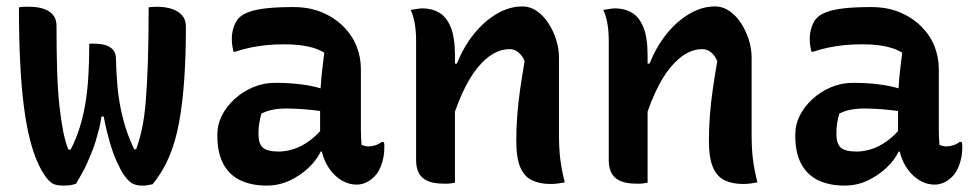

<svg xmlns="http://www.w3.org/2000/svg" viewBox="-20 -568 3040 598"><path d="M258 -432H272Q295 -432 310 -427Q325 -422 333 -411.5Q341 -401 341 -388Q342 -343 345.5 -303.5Q349 -264 356 -229.5Q363 -195 373.5 -163.5Q384 -132 398 -103H404Q415 -133 422.5 -168.5Q430 -204 434 -253Q438 -302 440.5 -373Q443 -444 443 -545Q446 -546 449.5 -546Q453 -546 457.5 -546.5Q462 -547 467 -547Q494 -547 514.5 -540.5Q535 -534 547 -520.5Q559 -507 559 -485Q559 -397 554 -323Q549 -249 538 -188Q527 -127 506.5 -79Q486 -31 455 6Q451 7 446.5 7.5Q442 8 438 9Q434 10 430 10Q426 10 421 10Q407 10 395.5 5Q384 0 372 -15Q363 -26 355.5 -40.5Q348 -55 340.5 -72Q333 -89 326.5 -110Q320 -131 314 -154.5Q308 -178 303 -205H296Q293 -184 288 -164.5Q283 -145 277.5 -127Q272 -109 265 -92Q258 -75 251 -59Q244 -43 235 -27.5Q226 -12 217 4Q212 6 205.5 7.5Q199 9 192 9.5Q185 10 177 10Q159 10 147.5 5.5Q136 1 122 -18Q108 -37 95.5 -66Q83 -95 72.5 -136.5Q62 -178 54.5 -235.5Q47 -293 43 -369.5Q39 -446 39 -545Q43 -546 47.5 -546.5Q52 -547 57.5 -547Q63 -547 69 -547Q97 -547 116 -540.5Q135 -534 145.5 -521Q156 -508 156 -488Q156 -407 158 -345.5Q160 -284 165 -239Q170 -194 176.5 -160.5Q183 -127 193 -102H200Q216 -133 227 -167Q238 -201 245 -240.5Q252 -280 255 -327.5Q258 -375 258 -432Z M1104 -353Q1104 -330 1104 -306.5Q1104 -283 1104 -259.5Q1104 -236 1104 -212.5Q1104 -189 1104 -166Q1104 -153 1104.5 -141Q1105 -129 1106 -117Q1110 -115 1116 -113.5Q1122 -112 1127 -112Q1138 -112 1149 -115.5Q1160 -119 1169 -126H1175Q1177 -121 1177 -117Q1177 -113 1177 -107Q1177 -81 1168.5 -56.5Q1160 -32 1147 -19Q1133 -5 1119 1Q1105 7 1091 7Q1066 7 1044.5 -6Q1023 -19 1008 -39.5Q993 -60 985 -86Q977 -112 977 -138Q977 -163 977 -189Q977 -215 977 -236Q977 -266 978.5 -292Q980 -318 983 -345.5Q986 -373 990 -404Q973 -414 954 -419.5Q935 -425 913.5 -427.5Q892 -430 865 -430Q836 -430 810.5 -427.5Q785 -425 761 -420Q737 -415 713 -407H707Q705 -416 703.5 -426Q702 -436 702 -447Q702 -466 708 -484Q714 -502 725 -513Q736 -524 757.5 -531.5Q779 -539 812.5 -542.5Q846 -546 893 -546Q944 -546 983 -529.5Q1022 -513 1049.5 -485.5Q1077 -458 1090.5 -424Q1104 -390 1104 -353ZM785 -151Q785 -120 799 -108Q813 -96 848 -96Q871 -96 895.5 -104Q920 -112 944.5 -130Q969 -148 991 -176L997 -96H979Q966 -69 940.5 -45Q915 -21 882 -5.5Q849 10 810 10Q762 10 727.5 -7Q693 -24 675 -58.5Q657 -93 657 -144V-151Q657 -180 671 -208Q685 -236 710 -259Q735 -282 767.5 -296Q800 -310 837 -310Q879 -310 915.5 -305.5Q952 -301 978 -293Q1004 -285 1015 -275Q1021 -270 1025.5 -261.5Q1030 -253 1032.5 -241Q1035 -229 1035 -211Q1008 -218 979.5 -222Q951 -226 923.5 -228Q896 -230 872 -230Q847 -230 828 -226Q809 -222 794 -214Q790 -200 787.5 -185Q785 -170 785 -153Z M1739 0Q1728 2 1717.5 3.5Q1707 5 1694 5Q1661 5 1637 -6.5Q1613 -18 1600.5 -47Q1588 -76 1588 -129Q1588 -169 1591 -208.5Q1594 -248 1600 -289.5Q1606 -331 1614 -378Q1606 -396 1594 -405.5Q1582 -415 1567 -415Q1541 -415 1516 -400.5Q1491 -386 1466.5 -356Q1442 -326 1420 -278Q1398 -230 1379 -163L1378 -370H1403Q1424 -422 1455.5 -461.5Q1487 -501 1526.5 -524.5Q1566 -548 1607 -548Q1631 -548 1651.5 -534Q1672 -520 1687.5 -496.5Q1703 -473 1712 -445Q1721 -417 1721 -388Q1721 -348 1721 -308.5Q1721 -269 1721 -229Q1721 -189 1721 -149Q1721 -105 1725 -72.5Q1729 -40 1739 0ZM1397 1Q1390 2 1384.5 3Q1379 4 1374 4Q1369 4 1363 4Q1338 4 1321.5 -1Q1305 -6 1295 -15.5Q1285 -25 1280.5 -38.5Q1276 -52 1276 -69Q1276 -119 1276 -167Q1276 -215 1276 -260.5Q1276 -306 1276 -351Q1276 -396 1276 -441Q1276 -469 1272 -493.5Q1268 -518 1259 -537Q1265 -538 1271 -539Q1277 -540 1283.5 -541Q1290 -542 1295 -542Q1325 -542 1348 -528.5Q1371 -515 1384 -483Q1397 -451 1397 -395Q1397 -328 1397 -259Q1397 -190 1397 -124Q1397 -58 1397 1Z M2339 0Q2328 2 2317.5 3.5Q2307 5 2294 5Q2261 5 2237 -6.5Q2213 -18 2200.5 -47Q2188 -76 2188 -129Q2188 -169 2191 -208.5Q2194 -248 2200 -289.5Q2206 -331 2214 -378Q2206 -396 2194 -405.5Q2182 -415 2167 -415Q2141 -415 2116 -400.5Q2091 -386 2066.5 -356Q2042 -326 2020 -278Q1998 -230 1979 -163L1978 -370H2003Q2024 -422 2055.5 -461.5Q2087 -501 2126.5 -524.5Q2166 -548 2207 -548Q2231 -548 2251.5 -534Q2272 -520 2287.5 -496.5Q2303 -473 2312 -445Q2321 -417 2321 -388Q2321 -348 2321 -308.5Q2321 -269 2321 -229Q2321 -189 2321 -149Q2321 -105 2325 -72.5Q2329 -40 2339 0ZM1997 1Q1990 2 1984.5 3Q1979 4 1974 4Q1969 4 1963 4Q1938 4 1921.5 -1Q1905 -6 1895 -15.5Q1885 -25 1880.5 -38.5Q1876 -52 1876 -69Q1876 -119 1876 -167Q1876 -215 1876 -260.5Q1876 -306 1876 -351Q1876 -396 1876 -441Q1876 -469 1872 -493.5Q1868 -518 1859 -537Q1865 -538 1871 -539Q1877 -540 1883.5 -541Q1890 -542 1895 -542Q1925 -542 1948 -528.5Q1971 -515 1984 -483Q1997 -451 1997 -395Q1997 -328 1997 -259Q1997 -190 1997 -124Q1997 -58 1997 1Z M2904 -353Q2904 -330 2904 -306.5Q2904 -283 2904 -259.5Q2904 -236 2904 -212.5Q2904 -189 2904 -166Q2904 -153 2904.5 -141Q2905 -129 2906 -117Q2910 -115 2916 -113.5Q2922 -112 2927 -112Q2938 -112 2949 -115.5Q2960 -119 2969 -126H2975Q2977 -121 2977 -117Q2977 -113 2977 -107Q2977 -81 2968.5 -56.5Q2960 -32 2947 -19Q2933 -5 2919 1Q2905 7 2891 7Q2866 7 2844.5 -6Q2823 -19 2808 -39.5Q2793 -60 2785 -86Q2777 -112 2777 -138Q2777 -163 2777 -189Q2777 -215 2777 -236Q2777 -266 2778.5 -292Q2780 -318 2783 -345.5Q2786 -373 2790 -404Q2773 -414 2754 -419.5Q2735 -425 2713.5 -427.5Q2692 -430 2665 -430Q2636 -430 2610.5 -427.5Q2585 -425 2561 -420Q2537 -415 2513 -407H2507Q2505 -416 2503.5 -426Q2502 -436 2502 -447Q2502 -466 2508 -484Q2514 -502 2525 -513Q2536 -524 2557.5 -531.5Q2579 -539 2612.5 -542.5Q2646 -546 2693 -546Q2744 -546 2783 -529.5Q2822 -513 2849.5 -485.5Q2877 -458 2890.5 -424Q2904 -390 2904 -353ZM2585 -151Q2585 -120 2599 -108Q2613 -96 2648 -96Q2671 -96 2695.5 -104Q2720 -112 2744.5 -130Q2769 -148 2791 -176L2797 -96H2779Q2766 -69 2740.5 -45Q2715 -21 2682 -5.5Q2649 10 2610 10Q2562 10 2527.5 -7Q2493 -24 2475 -58.5Q2457 -93 2457 -144V-151Q2457 -180 2471 -208Q2485 -236 2510 -259Q2535 -282 2567.5 -296Q2600 -310 2637 -310Q2679 -310 2715.5 -305.5Q2752 -301 2778 -293Q2804 -285 2815 -275Q2821 -270 2825.5 -261.5Q2830 -253 2832.5 -241Q2835 -229 2835 -211Q2808 -218 2779.5 -222Q2751 -226 2723.5 -228Q2696 -230 2672 -230Q2647 -230 2628 -226Q2609 -222 2594 -214Q2590 -200 2587.5 -185Q2585 -170 2585 -153Z"/></svg>

Font: Recursive Monospace Casual SemiBold
Style: Regular
Weight: 600
Version: Version 1.047